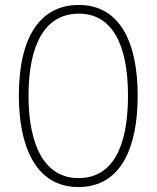

<svg xmlns="http://www.w3.org/2000/svg" viewBox="-20 -744 631 774"><path d="M535 -358C535 -574 463 -724 298 -724C141 -724 56 -594 56 -358C56 -161 120 10 296 10C472 10 535 -156 535 -358ZM95 -358C95 -564 161 -689 298 -689C429 -689 496 -570 496 -358C496 -147 431 -26 296 -26C164 -26 95 -151 95 -358Z"/></svg>

Font: Noto Sans Myanmar Condensed ExtraLight
Style: Regular
Weight: 200
Width: 3
Designer: Monotype Design Team
Foundry: Monotype Imaging Inc.
Version: Version 2.107